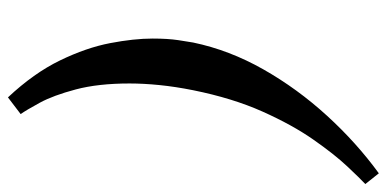

<svg xmlns="http://www.w3.org/2000/svg" viewBox="-265 -495 973 483"><g transform="rotate(90 221.5 -253.5)"><path d="M87 -253Q106 -344 154.5 -429.5Q203 -515 271 -589.5Q339 -664 416 -720L443 -686Q429 -673 398.5 -640.5Q368 -608 331 -555Q294 -502 260.5 -427Q227 -352 207 -253Q198 -208 194 -168Q190 -128 190 -93Q190 -14 205 42.5Q220 99 238.5 133Q257 167 267 181L225 213Q164 148 132 82Q100 16 88.5 -44Q77 -104 77 -151Q77 -189 81 -215.5Q85 -242 87 -253Z"/></g></svg>

Font: Libertinus Serif Semibold Italic
Style: Regular
Weight: 600
Italic angle: -11.5°
Designer: Philipp H. Poll, Khaled Hosny
Foundry: Caleb Maclennan
Version: Version 7.051;RELEASE